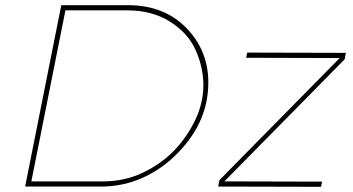

<svg xmlns="http://www.w3.org/2000/svg" viewBox="-20 -720 1362 741"><path d="M1219 1 822 0 827 -25 1291 -496 930 -497 934 -517 1315 -516 1310 -491 846 -20 1223 -19ZM369.5 0H77L216.5 -700H474.5Q613 -700 698.5 -612.8Q784 -525.5 784 -401.5Q784 -231.5 636 -101Q516.5 0 369.5 0ZM378.5 -20Q460 -20 530 -53Q600 -86 650 -137Q700 -188 732.5 -254.8Q765 -321.5 765 -393.5Q764 -462.5 734.5 -527.8Q705 -593 636 -636.5Q567 -680 471.5 -680H232.5L101 -20Z"/></svg>

Font: Argentum Sans Thin
Style: Italic
Weight: 100
Italic angle: -11°
Designer: Julieta Ulanovsky (font), Cristiano Sobral (main changes and remaster)
Foundry: Julieta Ulanovsky (font), Cristiano Sobral (main changes and remaster)
Version: Version 2.007;June 15, 2022;FontCreator 14.0.0.2814 64-bit; 